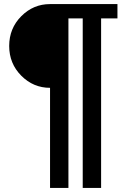

<svg xmlns="http://www.w3.org/2000/svg" viewBox="-20 -720 605 940"><path d="M225 200V-290Q143 -290 84 -349.5Q25 -409 25 -495Q25 -581 84 -640.5Q143 -700 225 -700H555V-630H475V200H385V-630H315V200Z"/></svg>

Font: Scada
Style: Regular
Weight: 400
Designer: Jovanny Lemonad
Foundry: Jovanny Lemonad
Version: Version 4.100;PS 004.100;hotconv 1.0.88;makeotf.lib2.5.64775